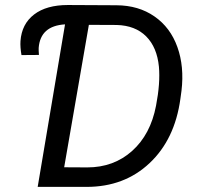

<svg xmlns="http://www.w3.org/2000/svg" viewBox="-20 -731 778 751"><path d="M127.4 0 234.4 -635.7Q137.7 -629.9 131.3 -543.5V-532.7L132.3 -516.1L64 -515.6Q58.6 -546.9 60.1 -570.3Q64.9 -637.2 113.3 -674.3Q161.6 -711.4 245.6 -711.4L435.5 -710.4Q522 -710 584.2 -666.7Q646.5 -623.5 673.8 -547.1Q701.2 -470.7 689.9 -376L685.5 -343.8Q663.6 -185.5 564.9 -92.8Q466.3 0 318.8 0ZM327.6 -633.8 231 -76.7 321.3 -76.2Q424.8 -76.2 496.8 -140.6Q568.8 -205.1 590.3 -317.4Q607.4 -405.8 601.6 -470.2Q594.2 -545.9 551.8 -588.6Q509.3 -631.3 436.5 -633.3Z"/></svg>

Font: Roboto
Style: Italic
Weight: 400
Italic angle: -12°
Designer: Google
Version: Version 2.134; 2016; ttfautohint (v1.6)